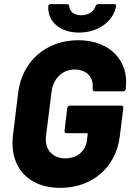

<svg xmlns="http://www.w3.org/2000/svg" viewBox="-20 -903 632 931"><path d="M363 -745C455 -745 529 -798 543 -873C544 -879 541 -883 533 -883H456C449 -883 445 -879 443 -872C434 -846 407 -829 373 -829C341 -829 318 -846 316 -872C316 -879 312 -883 305 -883H226C218 -883 214 -879 214 -871C211 -797 272 -745 363 -745ZM272 8C427 8 543 -91 561 -243L578 -379C579 -386 575 -391 568 -391H320C313 -391 307 -386 306 -379L293 -269C292 -262 296 -257 303 -257H401C404 -257 406 -255 405 -252L402 -224C395 -167 351 -135 296 -135C236 -135 195 -178 203 -243L230 -458C238 -522 282 -566 342 -566C405 -566 436 -522 429 -472C429 -465 433 -460 440 -460H576C583 -460 589 -465 590 -472V-477C606 -605 515 -708 360 -708C203 -708 87 -606 68 -453L43 -248C24 -95 115 8 272 8Z"/></svg>

Font: Barlow ExtraBold
Style: Italic
Weight: 800
Italic angle: -7°
Designer: Jeremy Tribby
Foundry: Tribby Type
Version: Version 1.422;hotconv 1.0.109;makeotfexe 2.5.65596